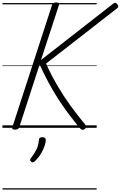

<svg xmlns="http://www.w3.org/2000/svg" viewBox="-20 -1035 978 1555"><path d="M101 15Q87 15 82 10Q77 5 80 -5L402 -996Q408 -1015 435 -1015Q464 -1015 458 -996L312 -549L890 -1000Q904 -1012 912.5 -1012Q921 -1012 930 -1001Q939 -989 938 -982Q937 -975 925 -965L353 -520Q397 -423 447 -338Q497 -253 552.5 -177Q608 -101 671 -25Q680 -15 678.5 -7Q677 1 665 11Q653 19 644 15.5Q635 12 625 1Q577 -57 533 -116Q489 -175 448.5 -238Q408 -301 371.5 -369.5Q335 -438 301 -513L136 -5Q133 5 124 10Q115 15 101 15ZM233 275Q225 269 224 261.5Q223 254 230 246Q249 221 262.5 199Q276 177 284.5 153Q293 129 295 99Q296 86 303.5 81Q311 76 324 76Q338 76 344.5 82.5Q351 89 351 101Q350 119 341 146.5Q332 174 314 205.5Q296 237 266 268Q258 276 249.5 279Q241 282 233 275ZM0 490H763V500H0ZM0 -20H763V0H0ZM0 -505H763V-500H0ZM0 -1010H763V-1000H0Z"/></svg>

Font: Playwrite NZ Guides
Style: Regular
Weight: 400
Designer: Veronika Burian, José Scaglione
Foundry: TypeTogether
Version: Version 1.003